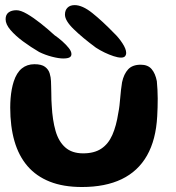

<svg xmlns="http://www.w3.org/2000/svg" viewBox="-20 -716 704 770"><path d="M308.5 34Q234 34 179.8 12.5Q125.5 -9 90.2 -50Q55 -91 38 -150Q21 -209 21 -284.5Q21 -303.5 22.5 -322Q24 -340.5 27.2 -357.8Q30.5 -375 35 -389Q46.5 -424.5 67.5 -441.5Q88.5 -458.5 118 -458.5Q146.5 -458.5 160.5 -448Q174.5 -437.5 179.2 -421.8Q184 -406 184.5 -390.5Q185 -380 185.2 -367.2Q185.5 -354.5 185.8 -341Q186 -327.5 186.2 -315Q186.5 -302.5 187.5 -292Q190.5 -234 202.8 -191.2Q215 -148.5 241.8 -124.8Q268.5 -101 313.5 -101Q358 -101 386.2 -119.8Q414.5 -138.5 430.5 -174.8Q446.5 -211 454.5 -263.5Q457.5 -278 459.2 -293.2Q461 -308.5 462.2 -324Q463.5 -339.5 465.2 -355Q467 -370.5 469.5 -386Q476.5 -419 493.8 -437.8Q511 -456.5 544.5 -456.5Q573 -456.5 588 -439Q603 -421.5 609 -390.5Q610.5 -373.5 611.5 -356Q612.5 -338.5 612.5 -320.8Q612.5 -303 612 -285.2Q611.5 -267.5 610.5 -250Q605.5 -155.5 569.5 -92.2Q533.5 -29 468 2.5Q402.5 34 308.5 34ZM233.5 -481.5Q215.5 -481.5 188.5 -488.5Q161.5 -495.5 137 -507.5Q103 -527.5 72.2 -550.2Q41.5 -573 22 -595.8Q2.5 -618.5 2.5 -639Q2.5 -657 14.2 -666Q26 -675 46 -675Q63 -675 88.8 -660Q114.5 -645 143.5 -622Q172.5 -599 198.5 -575Q214 -564.5 229.5 -550.8Q245 -537 255.8 -523.5Q266.5 -510 266.5 -499Q266.5 -490 258.8 -485.8Q251 -481.5 233.5 -481.5ZM465.5 -485Q453 -485 435.5 -490.8Q418 -496.5 399.2 -505.5Q380.5 -514.5 364.5 -525Q311 -564.5 275.8 -598.8Q240.5 -633 240.5 -657.5Q240.5 -675 250.8 -685.2Q261 -695.5 279.5 -695.5Q310.5 -695.5 350.5 -663.5Q390.5 -631.5 437.5 -583Q456 -565.5 471 -542.5Q486 -519.5 486 -504Q486 -495.5 481.2 -490.2Q476.5 -485 465.5 -485Z"/></svg>

Font: Gluten Medium
Style: Regular
Weight: 500
Designer: Tyler Finck
Foundry: Etcetera Type Company
Version: Version 1.300